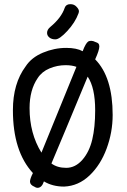

<svg xmlns="http://www.w3.org/2000/svg" viewBox="-20 -897 608 922"><path d="M222 -768Q206 -755 206 -739Q206 -726 217 -717Q228 -708 246 -708Q266 -708 303 -748Q341 -789 357 -833Q359 -839 359 -843Q359 -853 347 -865Q336 -877 318 -877Q297 -877 291 -860Q275 -812 222 -768ZM288 -1Q357 -4 410 -54.5Q463 -105 492 -183.5Q521 -262 521 -345Q521 -527 437 -612Q457 -656 457 -674Q457 -683 453 -687.5Q449 -692 439 -695Q427 -701 418 -701Q410 -701 404 -698Q391 -689 377 -651Q348 -667 298 -667Q241 -667 186 -644Q131 -621 103 -578Q42 -496 42 -368Q42 -170 138 -66Q124 -38 124 -25Q124 -9 146 0Q153 5 160 5Q181 5 191 -26Q232 -1 288 -1ZM122 -378Q122 -465 161 -522Q181 -553 218 -568.5Q255 -584 295 -584Q325 -584 347 -576L179 -164Q122 -256 122 -378ZM401 -529Q437 -476 437 -367Q437 -286 423 -227Q409 -168 376 -130Q342 -91 298 -91Q255 -91 227 -112Q278 -232 401 -529Z"/></svg>

Font: Patrick Hand SC
Style: Regular
Weight: 400
Designer: Patrick Wagesreiter
Foundry: Patrick Wagesreiter
Version: Version 2.001; ttfautohint (v1.8.2)